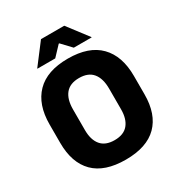

<svg xmlns="http://www.w3.org/2000/svg" viewBox="-195 -956 1026 1101"><g transform="rotate(-30 317.5 -405.0)"><path d="M317.5 15.5Q178 15.5 108.2 -54.5Q38.5 -124.5 38.5 -256V-377.5Q38.5 -509.5 108.8 -581.2Q179 -653 317.5 -653Q456 -653 526.2 -581.2Q596.5 -509.5 596.5 -377.5V-256Q596.5 -124.5 526.5 -54.5Q456.5 15.5 317.5 15.5ZM317.5 -113.5Q378 -113.5 407.5 -149Q437 -184.5 437 -248.5V-385.5Q437 -452.5 407.5 -488.5Q378 -524.5 317.5 -524.5Q257 -524.5 227.5 -488.5Q198 -452.5 198 -385.5V-248.5Q198 -184.5 227.5 -149Q257 -113.5 317.5 -113.5ZM240.5 -826.5H394.5L497 -692V-690H379L319.5 -753H315.5L256 -690H138V-692Z"/></g></svg>

Font: Anek Tamil
Style: Bold
Weight: 700
Designer: Aadarsh Rajan (Tamil), Yesha Goshar (Latin)
Foundry: Ek Type
Version: Version 1.003